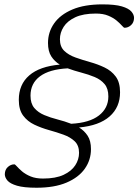

<svg xmlns="http://www.w3.org/2000/svg" viewBox="-20 -737 633 878"><path d="M396 -55Q396 -5.5 367.8 34.5Q339.5 74.5 284.2 98Q229 121.5 147 121.5Q89 121.5 57.8 112.2Q26.5 103 14.2 88.8Q2 74.5 2 59.5Q2.5 38.5 16 26.5Q29.5 14.5 45.5 14.5Q49 14.5 57.5 24.2Q66 34 81.2 47Q96.5 60 120 69.8Q143.5 79.5 176.5 79.5Q234.5 79.5 270.8 62.5Q307 45.5 324.2 18.8Q341.5 -8 341.5 -38Q341.5 -72 321.5 -91Q301.5 -110 270.2 -121.2Q239 -132.5 203.8 -142.2Q168.5 -152 137 -167Q105.5 -182 85.8 -208.5Q66 -235 66 -280.5Q66 -351 113.8 -392.2Q161.5 -433.5 253.5 -441.5Q229.5 -456 214.5 -479.2Q199.5 -502.5 199.5 -540.5Q199.5 -590 227.5 -630Q255.5 -670 310.8 -693.5Q366 -717 448.5 -717Q506 -717 537.2 -707.8Q568.5 -698.5 580.8 -684.2Q593 -670 593 -655Q592.5 -634 579.2 -622Q566 -610 549.5 -610Q546 -610 537.5 -619.8Q529 -629.5 513.8 -642.5Q498.5 -655.5 475.2 -665.2Q452 -675 418.5 -675Q360.5 -675 324.2 -658Q288 -641 271 -614.2Q254 -587.5 254 -557.5Q254 -523.5 273.8 -504.5Q293.5 -485.5 325 -474.2Q356.5 -463 391.5 -453.2Q426.5 -443.5 458 -428.5Q489.5 -413.5 509.2 -387Q529 -360.5 529 -315Q529 -246.5 481.2 -204.5Q433.5 -162.5 341.5 -154Q365.5 -139.5 380.8 -116.2Q396 -93 396 -55ZM475.5 -296Q475.5 -332 458.2 -352.5Q441 -373 412.8 -384.8Q384.5 -396.5 352 -405Q319.5 -413.5 289.5 -424.5Q205.5 -420 162.5 -387.8Q119.5 -355.5 119.5 -299.5Q119.5 -263.5 137 -243Q154.5 -222.5 182.5 -210.8Q210.5 -199 243 -190.8Q275.5 -182.5 305.5 -171Q389.5 -175.5 432.5 -209Q475.5 -242.5 475.5 -296Z"/></svg>

Font: Newsreader 6pt Light
Style: Italic
Weight: 300
Italic angle: -17°
Designer: Hugues Gentile
Foundry: Production Type
Version: Version 1.003; ttfautohint (v1.8.3)